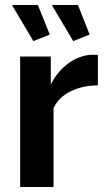

<svg xmlns="http://www.w3.org/2000/svg" viewBox="-20 -751 427 771"><path d="M373 -408Q312 -408 264 -384.5Q216 -361 195 -317V0H61V-524H184V-412Q212 -466 255 -497Q298 -528 346 -531Q357 -531 363 -531Q369 -531 373 -530ZM188 -731H293L340 -612L274 -586ZM132 -731 180 -612 114 -586 28 -731Z"/></svg>

Font: YasnoRaleway
Style: Bold
Weight: 700
Designer: Matt McInerney, Pablo Impallari, Rodrigo Fuenzalida
Foundry: Matt McInerney, Pablo Impallari, Rodrigo Fuenzalida
Version: Version 4.026